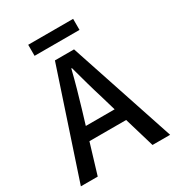

<svg xmlns="http://www.w3.org/2000/svg" viewBox="-202 -989 1025 1114"><g transform="rotate(-30 311.0 -432.0)"><path d="M458 -790V-864H157V-790ZM431 -202 491 0H609L374 -708H246L11 0H124L185 -202ZM404 -289H211L240 -385C263 -462 285 -539 305 -620H309C331 -539 352 -462 376 -385Z"/></g></svg>

Font: Spoqa Han Sans Neo Medium
Style: Regular
Weight: 500
Designer: [Spoqa Han Sans Neo] Dong-huui Kim ___ Younghwa Kang ___ Yujin Lee ___ [Noto Sans] Ryoko NISHIZUKA ____ (kana & ideograp
Foundry: Spoqa (http://www.spoqa-han-sans.com)
Version: Version 1.100;hotconv 1.0.109;makeotfexe 2.5.65596